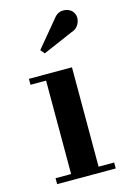

<svg xmlns="http://www.w3.org/2000/svg" viewBox="-110 -756 545 810"><g transform="rotate(-15 163.0 -350.5)"><path d="M224 -460V-26H292V0H36V-26H104V-434H36V-460ZM128.5 -546.5 113.5 -564.5 207.5 -677.5Q221 -696 238 -699.8Q255 -703.5 270.2 -697.8Q285.5 -692 292.5 -680.5Q301 -667.5 299.5 -651.5Q298 -635.5 288.2 -622.2Q278.5 -609 260.5 -603.5Z"/></g></svg>

Font: Bodoni Moda SC 9pt SemiBold
Style: Regular
Weight: 600
Designer: Owen Earl
Foundry: indestructible type
Version: Version 2.005